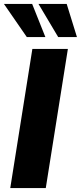

<svg xmlns="http://www.w3.org/2000/svg" viewBox="-26 -953 410 973"><path d="M26 0 138 -705H318L206 0ZM269 -765 169 -933H312L364 -765ZM110 -765 -6 -933H137L204 -765Z"/></svg>

Font: Nunito Sans 10pt SemiCondensed Black
Style: Italic
Weight: 900
Width: 4
Italic angle: -9°
Designer: Vernon Adams
Foundry: Vernon Adams
Version: Version 3.101;gftools[0.9.27]